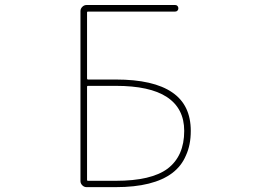

<svg xmlns="http://www.w3.org/2000/svg" viewBox="-20 -773 1040 770"><path d="M327.1 -22.5Q317.4 -22.5 310.1 -29.8Q302.7 -37.1 302.7 -46.9V-728.5Q302.7 -738.3 310.1 -745.6Q317.4 -752.9 327.1 -752.9H682.6Q688.5 -752.9 691.9 -749Q695.3 -745.1 695.3 -739.7Q695.3 -734.4 691.9 -730.5Q688.5 -726.6 682.6 -726.6H333Q329.1 -726.6 329.1 -722.7V-459Q329.1 -454.1 333 -454.1H444.3Q595.7 -454.1 670.9 -402.3Q708 -377 726.6 -338.4Q745.1 -299.8 745.1 -248Q745.1 -191.4 725.6 -149.4Q708 -107.4 670.9 -79.1Q595.7 -22.5 444.3 -22.5ZM329.1 -51.8Q329.1 -47.9 333 -47.9H444.3Q586.9 -47.9 652.3 -96.7Q718.8 -147.5 718.8 -248Q718.8 -337.9 649.4 -383.8Q581.1 -428.7 444.3 -428.7H333Q329.1 -428.7 329.1 -424.8Z"/></svg>

Font: Rounded-X Mgen+ 1m thin
Style: Regular
Weight: 100
Designer: [Source Han Sans]
Ryoko NISHIZUKA  (kana & ideographs); Paul D. Hunt (Latin, Greek & Cyrillic); Wenlong ZHANG  (bopomofo
Version: Version 1.059.20150602